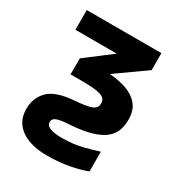

<svg xmlns="http://www.w3.org/2000/svg" viewBox="-184 -673 969 1038"><g transform="rotate(30 300.0 -154.5)"><path d="M259 240Q195 240 145.5 222Q96 204 67.5 167.5Q39 131 39 76Q39 8 83.5 -37.5Q128 -83 240 -92Q314 -97 344.5 -108.5Q375 -120 375 -152Q375 -182 341 -193Q307 -204 223 -204H153V-304L313 -426H55V-549H521V-443L336 -312Q393 -308 441 -291.5Q489 -275 518 -240.5Q547 -206 547 -148Q547 -114 537 -83.5Q527 -53 499 -28.5Q471 -4 417.5 12.5Q364 29 277 34Q229 37 206.5 45.5Q184 54 184 74Q184 97 209.5 107Q235 117 282 117Q355 117 411 102.5Q467 88 504 76V199Q465 215 400.5 227.5Q336 240 259 240Z"/></g></svg>

Font: Noto Sans Mono ExtraBold
Style: Regular
Weight: 800
Designer: Monotype Design Team
Foundry: Monotype Imaging Inc.
Version: Version 2.014